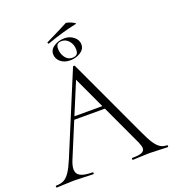

<svg xmlns="http://www.w3.org/2000/svg" viewBox="-160 -1010 1015 1128"><g transform="rotate(-20 347.5 -445.5)"><path d="M227 -358H433L440 -339H212ZM694 0Q676 0 636 -2Q598 -4 580 -4Q559 -4 525 -2Q493 0 477 0Q473 0 473 -6Q473 -12 477 -12Q518 -12 536 -19.5Q554 -27 554 -45Q554 -59 543 -84L317 -570L336 -587L143 -123Q129 -89 129 -67Q129 -38 153 -25Q177 -12 228 -12Q233 -12 233 -6Q233 0 228 0Q210 0 176 -2Q138 -4 110 -4Q85 -4 51 -2Q21 0 2 0Q-3 0 -3 -6Q-3 -12 2 -12Q30 -12 49.5 -22Q69 -32 86.5 -58Q104 -84 124 -132L333 -635Q335 -638 339.5 -638Q344 -638 345 -635L577 -137Q600 -86 618 -59.5Q636 -33 653.5 -22.5Q671 -12 694 -12Q698 -12 698 -6Q698 0 694 0ZM248 -743Q248 -773 277 -791Q306 -809 341 -809Q375 -809 399.5 -789Q424 -769 424 -741Q424 -711 395.5 -693Q367 -675 331 -675Q294 -675 271 -695Q248 -715 248 -743ZM385 -723Q385 -754 366.5 -776.5Q348 -799 321 -799Q302 -799 294 -790.5Q286 -782 286 -763Q286 -733 303 -709Q320 -685 347 -685Q367 -685 376 -694Q385 -703 385 -723ZM245 -811Q242 -811 240.5 -815.5Q239 -820 242 -821Q259 -829 333 -866L379 -890Q383 -892 399.5 -886.5Q416 -881 428.5 -873.5Q441 -866 434 -865Q346 -847 247 -811Z"/></g></svg>

Font: Cormorant SC Light
Style: Regular
Weight: 300
Designer: Christian Thalmann (Catharsis Fonts)
Foundry: Catharsis Fonts
Version: Version 4.000